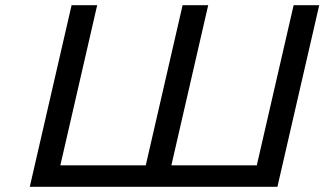

<svg xmlns="http://www.w3.org/2000/svg" viewBox="-20 -715 1242 735"><path d="M94 0 254 -695H352L211 -82H538L679 -695H777L636 -82H963L1104 -695H1202L1042 0Z"/></svg>

Font: Coval
Style: Italic
Weight: 400
Foundry: Context Ltd
Version: Version 001.000